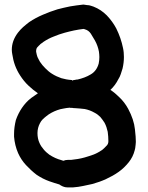

<svg xmlns="http://www.w3.org/2000/svg" viewBox="-20 -766 640 833"><path d="M243.2 38.1C252.9 43.9 262.7 46.9 271.5 46.9H297.9C312.5 45.9 326.2 43.9 339.8 41L380.9 32.2C401.4 26.4 421.9 19.5 440.4 10.7C459 2 477.5 -7.8 495.1 -20.5C511.7 -32.2 525.4 -45.9 538.1 -61.5C550.8 -77.1 559.6 -94.7 564.5 -114.3C566.4 -121.1 567.4 -127 567.4 -129.9C568.4 -133.8 568.4 -140.6 569.3 -149.4V-152.3C569.3 -163.1 568.4 -180.7 565.4 -205.1C562.5 -233.4 552.7 -262.7 536.1 -293.9C525.4 -313.5 512.7 -330.1 497.1 -344.7C485.4 -356.4 472.7 -367.2 459 -376C472.7 -388.7 484.4 -404.3 493.2 -421.9C498 -428.7 501 -436.5 503.9 -444.3C506.8 -452.1 508.8 -460 511.7 -468.8C515.6 -485.4 517.6 -502 517.6 -518.6C517.6 -531.2 516.6 -544.9 513.7 -557.6C507.8 -586.9 498 -615.2 484.4 -642.6C473.6 -663.1 460 -681.6 443.4 -699.2C426.8 -715.8 408.2 -728.5 385.7 -737.3C377 -740.2 371.1 -742.2 366.2 -743.2C362.3 -743.2 354.5 -744.1 342.8 -746.1H340.8C321.3 -744.1 302.7 -741.2 284.2 -738.3C265.6 -734.4 248 -730.5 229.5 -725.6C207 -718.8 186.5 -710.9 166 -702.1C145.5 -693.4 125 -682.6 106.4 -669.9C97.7 -663.1 88.9 -656.2 80.1 -648.4C72.3 -641.6 64.5 -632.8 57.6 -624C40 -600.6 31.2 -576.2 31.2 -549.8C31.2 -543 32.2 -537.1 33.2 -531.2C38.1 -497.1 48.8 -466.8 67.4 -438.5C78.1 -421.9 89.8 -407.2 104.5 -393.6C117.2 -381.8 129.9 -371.1 144.5 -361.3L115.2 -340.8C98.6 -328.1 85.9 -313.5 75.2 -297.9C64.5 -282.2 55.7 -264.6 48.8 -245.1C43.9 -224.6 41 -205.1 41 -184.6V-172.9C43 -148.4 48.8 -124 58.6 -101.6C67.4 -82 79.1 -64.5 92.8 -49.8C106.4 -35.2 122.1 -20.5 138.7 -7.8C156.2 3.9 174.8 13.7 194.3 20.5C209 25.4 222.7 30.3 237.3 34.2C239.3 35.2 241.2 37.1 243.2 38.1ZM246.1 -71.3C227.5 -76.2 210.9 -84 194.3 -94.7C185.5 -101.6 176.8 -108.4 169.9 -117.2C162.1 -126 156.2 -134.8 151.4 -145.5C145.5 -158.2 142.6 -172.9 142.6 -188.5C142.6 -204.1 146.5 -218.8 153.3 -231.4C156.2 -237.3 160.2 -243.2 165 -248C169.9 -252.9 175.8 -257.8 180.7 -261.7C187.5 -267.6 195.3 -272.5 204.1 -277.3C211.9 -281.2 219.7 -285.2 228.5 -288.1C237.3 -291 246.1 -293.9 254.9 -294.9C263.7 -296.9 272.5 -297.9 282.2 -298.8C283.2 -298.8 284.2 -298.8 285.2 -297.9H288.1H293.9C296.9 -296.9 300.8 -296.9 303.7 -296.9C318.4 -295.9 333 -294.9 347.7 -293C362.3 -290 376 -285.2 389.6 -277.3C399.4 -272.5 408.2 -265.6 415 -258.8C421.9 -251 427.7 -242.2 433.6 -233.4C440.4 -220.7 444.3 -208 447.3 -194.3C449.2 -180.7 450.2 -167 450.2 -153.3C450.2 -144.5 447.3 -137.7 440.4 -131.8C434.6 -125 428.7 -120.1 422.9 -115.2C411.1 -107.4 399.4 -100.6 386.7 -95.7C374 -90.8 360.4 -86.9 347.7 -83C337.9 -80.1 328.1 -78.1 317.4 -76.2L288.1 -72.3H274.4C267.6 -72.3 261.7 -71.3 254.9 -68.4L246.1 -71.3ZM176.8 -469.7C168 -478.5 160.2 -487.3 153.3 -498C151.4 -501 149.4 -504.9 147.5 -508.8C146.5 -511.7 144.5 -515.6 142.6 -518.6C140.6 -524.4 138.7 -530.3 137.7 -537.1C136.7 -540 136.7 -542 136.7 -544.9C136.7 -548.8 137.7 -552.7 138.7 -555.7C139.6 -558.6 141.6 -560.5 144.5 -563.5C147.5 -566.4 149.4 -569.3 152.3 -571.3C154.3 -574.2 157.2 -576.2 160.2 -578.1L168 -584C182.6 -593.8 197.3 -601.6 212.9 -607.4C228.5 -614.3 244.1 -619.1 260.7 -624C274.4 -627.9 288.1 -630.9 300.8 -633.8C314.5 -636.7 328.1 -638.7 342.8 -640.6C343.8 -639.6 344.7 -639.6 345.7 -639.6C346.7 -639.6 347.7 -639.6 348.6 -638.7C359.4 -635.7 367.2 -629.9 374 -620.1C380.9 -609.4 386.7 -599.6 391.6 -590.8C400.4 -575.2 406.2 -558.6 409.2 -542C410.2 -534.2 411.1 -526.4 411.1 -518.6C411.1 -509.8 410.2 -500 408.2 -490.2C402.3 -468.8 390.6 -453.1 374 -443.4C356.4 -432.6 336.9 -425.8 316.4 -420.9C313.5 -420.9 310.5 -420.9 307.6 -419.9C304.7 -418.9 301.8 -418.9 298.8 -418.9L296.9 -417H295.9L294.9 -416L293 -418C292 -418.9 291 -418.9 290 -418.9C274.4 -419.9 259.8 -422.9 246.1 -426.8C232.4 -431.6 218.8 -437.5 205.1 -446.3C194.3 -453.1 185.5 -460.9 176.8 -469.7Z"/></svg>

Font: Citrustime FakeCyr
Style: Regular
Weight: 400
Version: Version 1.1